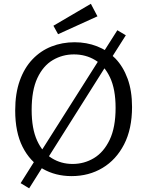

<svg xmlns="http://www.w3.org/2000/svg" viewBox="-20 -933 786 1027"><path d="M607.7 -771.3 653 -744.3 574 -619.7 561 -603 227.7 -74.7 221.7 -61.7 136 74.3 90.3 46.7 176.3 -89.7 186 -102 523 -633.7 528.3 -646.3ZM362.7 9Q276.7 9 208.5 -30.2Q140.3 -69.3 100.8 -147.5Q61.3 -225.7 61.3 -342Q61.3 -433.3 85.8 -501.8Q110.3 -570.3 154 -616Q197.7 -661.7 255.2 -684.3Q312.7 -707 379 -707Q443.3 -707 499.2 -685.3Q555 -663.7 596.8 -620.5Q638.7 -577.3 662.5 -512.3Q686.3 -447.3 686.3 -360.7Q686.3 -243.3 643.8 -160.8Q601.3 -78.3 528.3 -34.7Q455.3 9 362.7 9ZM368.3 -56Q430.3 -56 482.5 -87.3Q534.7 -118.7 566.5 -185Q598.3 -251.3 598.3 -356Q598.3 -455.7 568.5 -518.8Q538.7 -582 488.3 -612Q438 -642 375.3 -642Q314 -642 262.3 -611.5Q210.7 -581 180 -515.7Q149.3 -450.3 149.3 -345Q149.3 -244.7 178.5 -181Q207.7 -117.3 257.3 -86.7Q307 -56 368.3 -56ZM290.7 -750 265.7 -795.3 466 -912.7 501.3 -845.7Z"/></svg>

Font: Bitter Thin
Style: Regular
Weight: 100
Designer: Sol Matas, and Bitter project Authors
Foundry: Sol Matas
Version: Version 2.002